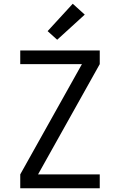

<svg xmlns="http://www.w3.org/2000/svg" viewBox="-20 -1004 640 1024"><path d="M88 0V-74L417 -662H88V-735H512V-662L183 -74H512V0ZM285 -792 234 -838 368 -984 432 -926Z"/></svg>

Font: Zed Sans Extended
Style: Regular
Weight: 400
Width: 7
Designer: Belleve Invis
Foundry: Belleve Invis
Version: Version 1.0.0; ttfautohint (v1.8.4)